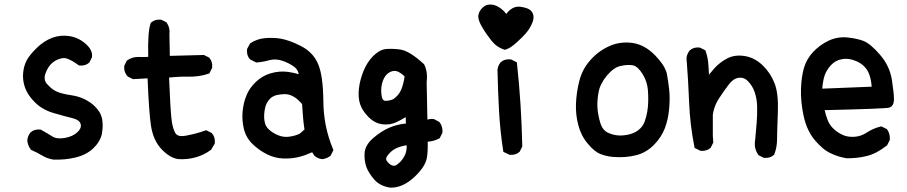

<svg xmlns="http://www.w3.org/2000/svg" viewBox="-20 -697 4040 855"><path d="M217.3 13.7Q189.9 9.3 166 -5.4Q144 -18.6 121.1 -28.3L118.7 -29.3L117.2 -31.2Q110.4 -40 106.4 -50Q102.5 -60.1 101.6 -71.3V-72.3V-73.2Q104 -92.8 115.7 -106.9L116.2 -107.4L116.7 -107.9Q133.3 -122.6 159.2 -120.1H161.1L162.6 -119.1Q188.5 -105 212.4 -89.8Q232.4 -76.7 267.6 -82.5Q303.2 -88.4 324.2 -107.9Q343.8 -125.5 339.4 -144Q334.5 -162.6 304.2 -170.4Q268.1 -179.2 218.3 -193.8Q192.9 -201.2 171.9 -213.4Q150.9 -225.6 134.8 -242.2Q124 -252.9 115.7 -263.7Q107.4 -274.4 101.3 -285.4Q95.2 -296.4 91.3 -307.1Q80.1 -339.8 83 -372.1Q85.9 -404.3 99.6 -429.7Q113.3 -454.1 144.5 -484.4Q176.3 -515.1 212.9 -528.8Q250 -542.5 289.6 -536.1Q329.6 -529.8 360.8 -502.4Q394 -473.6 389.6 -442.9L389.2 -441.4L388.7 -439.9L378.9 -420.4L377.9 -418.5L376.5 -417.5Q359.9 -402.8 334 -405.3L331.5 -405.8L329.1 -407.2Q313.5 -418.9 299.6 -426.5Q285.6 -434.1 275.9 -436.8Q266.1 -439.5 258.8 -438Q233.4 -434.1 213.6 -417.7Q193.8 -401.4 182.6 -370.1Q172.4 -341.8 189.5 -322.8Q192.9 -319.3 196.3 -315.9Q199.7 -312.5 202.9 -309.3Q206.1 -306.2 209.5 -303.5Q212.9 -300.8 216.3 -298.6Q219.7 -296.4 223.1 -294.2Q226.6 -292 230 -290.5Q251 -279.8 299.8 -272.5Q313 -270.5 325.2 -267.1Q337.4 -263.7 348.6 -258.8Q359.9 -253.9 370.1 -247.8Q380.4 -241.7 390.1 -234.4Q395 -230 399.9 -225.6Q404.8 -221.2 408.7 -216.6Q412.6 -211.9 416.3 -207.3Q419.9 -202.6 422.9 -198Q425.8 -193.4 428 -188.2Q430.2 -183.1 431.9 -178Q433.6 -172.9 434.6 -168Q436.5 -156.2 437 -145Q437.5 -133.8 436.5 -122.6Q435.5 -111.3 433.6 -100.1Q425.8 -65.4 394.5 -35.6Q363.3 -6.8 315.9 4.4Q269.5 15.6 218.3 13.7H217.8Z M775.4 11.7Q762.2 10.3 749.5 4.6Q736.8 -1 724.6 -10Q712.4 -19 700.2 -31.7Q662.6 -70.8 652.3 -137.2Q643.1 -199.2 637.2 -348.1L574.7 -344.7H572.3L569.8 -345.7L550.3 -355.5L548.8 -356.4L547.4 -357.9Q530.8 -376.5 533.2 -402.3V-404.3L534.2 -405.8L543.9 -425.3L544.9 -427.2L547.4 -428.7Q569.3 -444.3 599.1 -443.4Q620.1 -442.4 640.1 -443.8Q637.2 -556.6 650.9 -593.3L651.9 -595.7L653.8 -597.2Q670.4 -611.8 696.3 -609.4H698.2L699.7 -608.4L719.2 -598.6L721.2 -597.7L722.7 -595.2Q738.3 -573.2 734.4 -543.5L736.3 -448.2L885.7 -452.1H887.7L890.1 -451.2L909.7 -441.4L911.6 -440.4L912.6 -439Q927.2 -422.4 924.8 -396.5V-394.5L923.8 -393.1L914.1 -373.5L912.1 -370.1L908.2 -368.7Q887.2 -361.3 864 -358.2Q840.8 -355 816.4 -355.5Q802.2 -356 788.1 -355.5Q773.9 -355 760 -354Q746.1 -353 732.9 -351.6Q738.3 -216.8 743.2 -171.9Q747.6 -127 760.7 -104.5Q766.1 -95.7 776.6 -92.5Q787.1 -89.4 807.6 -92.8Q829.1 -96.7 850.6 -102.3Q872.1 -107.9 894 -115.7L897.9 -117.2L901.9 -115.2L921.4 -105.5L923.3 -104.5L924.3 -103Q939 -86.4 936.5 -59.6V-57.6L935.1 -55.7L921.4 -32.2L920.4 -30.3L918.9 -29.3Q888.2 -6.8 852.1 3.4Q816.4 13.7 775.9 11.7Z M1414.1 11.7Q1395.5 9.3 1381.3 -2.4L1380.4 -3.4L1379.4 -4.4L1370.1 -19Q1340.3 -5.4 1313 1.5Q1281.2 9.8 1243.2 8.8Q1204.6 7.8 1169.4 -9.8Q1134.8 -26.9 1105.5 -54.7Q1075.2 -84 1065.9 -123.5Q1056.6 -162.6 1060.5 -202.1Q1064.5 -241.7 1078.1 -273.4Q1091.3 -305.7 1119.1 -332Q1147.5 -359.4 1185.5 -370.6Q1223.6 -381.8 1262.2 -377Q1289.1 -373 1310.5 -366.7Q1306.2 -388.2 1289.1 -400.4Q1264.2 -418 1234.9 -427.2Q1207 -436 1180.2 -429.2Q1165 -424.8 1151.1 -422.4Q1137.2 -419.9 1124 -418.9H1121.1L1118.7 -419.9L1095.2 -431.6L1093.3 -432.6L1092.3 -434.1Q1077.6 -450.7 1080.1 -476.6V-478.5L1081.1 -480.5L1092.8 -502L1094.2 -503.9L1096.2 -505.4Q1125.5 -524.4 1162.1 -527.3Q1197.8 -530.3 1232.4 -524.4Q1250.5 -521 1272.2 -513.2Q1293.9 -505.4 1319.8 -492.2Q1346.7 -478.5 1366 -458.5Q1385.3 -438.5 1396.5 -412.1Q1418.9 -360.4 1419.9 -245.1Q1420.9 -133.8 1462.9 -33.2L1464.8 -28.8L1462.9 -24.9L1453.1 -5.4L1452.1 -3.4L1450.2 -2Q1434.6 9.3 1416 11.7H1415ZM1314 -101.1 1335.9 -120.1Q1333.5 -136.7 1331.8 -151.1Q1330.1 -165.5 1329.1 -179.2Q1327.1 -205.6 1325.2 -233.4Q1287.1 -279.3 1245.6 -277.8Q1236.3 -277.3 1228.3 -276.4Q1220.2 -275.4 1213.6 -273.9Q1207 -272.5 1201.4 -270Q1195.8 -267.6 1191.4 -264.9Q1187 -262.2 1183.6 -258.8Q1165 -240.2 1160.2 -214.8Q1154.3 -188 1157.2 -162.1Q1158.2 -154.3 1160.4 -147Q1162.6 -139.6 1166.5 -133.5Q1170.4 -127.4 1175.8 -122.1Q1192.9 -105 1218.8 -94.7Q1243.2 -84.5 1269 -88.4Q1294.9 -92.3 1314 -101.1Z M1719.2 138.7Q1672.9 132.3 1647 103Q1622.6 75.2 1611.8 47.4Q1601.6 19 1603.5 -15.1Q1606 -51.8 1644 -84Q1680.2 -114.7 1717.3 -129.9Q1750.5 -143.6 1787.6 -147L1786.6 -175.3Q1766.1 -163.1 1746.1 -153.3Q1716.3 -139.2 1682.6 -143.6Q1665 -146 1649.4 -154.3Q1633.8 -162.6 1620.1 -176.8Q1606.4 -190.9 1597.4 -204.8Q1588.4 -218.8 1583.5 -233.4Q1574.2 -261.7 1578.1 -300.8Q1580.1 -320.3 1585.2 -339.8Q1590.3 -359.4 1598.1 -379.4Q1614.7 -420.4 1641.6 -447.3Q1669.4 -475.1 1697.3 -478.5Q1710.4 -480 1726.3 -479.5Q1742.2 -479 1761.7 -476.6Q1782.7 -473.6 1808.6 -457.8Q1834.5 -441.9 1866.7 -412.6L1868.2 -411.1L1869.1 -409.7Q1885.7 -376 1879.9 -332.5L1883.3 -164.6Q1897.9 -168.5 1910.2 -167L1912.1 -166.5L1914.1 -166L1935.5 -154.3L1937 -152.8L1938.5 -151.4Q1945.3 -142.1 1948.2 -130.9Q1951.2 -119.6 1950.2 -107.4V-105.5L1949.2 -104L1939.5 -84.5L1938 -81.5L1935.1 -80.1Q1912.1 -67.9 1884.3 -65.9Q1886.2 -29.8 1881.3 3.4Q1878.4 23.9 1864.3 45.9Q1850.1 67.9 1825.2 91.3Q1774.4 138.7 1720.7 138.7H1720.2ZM1749 35.2Q1769 21 1781.2 -2.4Q1792 -22 1791 -50.3Q1785.6 -49.3 1781 -48.3Q1776.4 -47.4 1772.2 -46.4Q1768.1 -45.4 1764.2 -44.2Q1760.3 -43 1756.6 -41.7Q1752.9 -40.5 1749.5 -39.1Q1746.1 -37.6 1743.2 -36.1Q1731.9 -30.8 1722.9 -22.9Q1713.9 -15.1 1706.1 -4.9Q1703.6 -1.5 1701.9 1.7Q1700.2 4.9 1699.7 7.8Q1699.2 10.7 1700 13.4Q1700.7 16.1 1702.1 19Q1703.6 22 1706.5 24.9Q1721.2 41 1731.9 41Q1743.2 41 1748 36.1L1748.5 35.6ZM1731.4 -255.4Q1756.8 -273.4 1766.6 -297.9Q1776.9 -322.3 1781.7 -356Q1772 -367.7 1754.2 -377Q1736.3 -386.2 1716.3 -376Q1695.3 -365.2 1685.1 -337.4Q1674.3 -308.6 1678.7 -275.4Q1680.7 -259.8 1685.1 -253.9Q1689.5 -248 1695.8 -248Q1705.6 -248 1714.6 -250Q1723.6 -252 1731.4 -255.4Z M2246.6 -8.8 2226.1 -18.6 2221.7 -20.5 2220.7 -25.9Q2207 -115.2 2202.1 -205.6Q2197.3 -295.4 2195.3 -385.7V-386.2V-386.7Q2195.8 -389.2 2196.3 -391.4Q2196.8 -393.6 2197.3 -395.8Q2197.8 -397.9 2198.5 -400.1Q2199.2 -402.3 2200 -404.3Q2200.7 -406.2 2201.9 -408.2Q2203.1 -410.2 2204.1 -412.1Q2205.1 -414.1 2206.5 -415.8Q2208 -417.5 2209.5 -419.4L2210 -419.9L2210.4 -420.4Q2227.1 -435.1 2253.9 -432.6H2255.9L2257.3 -431.6L2276.9 -421.9L2281.7 -419.4L2282.2 -414.1Q2292 -324.2 2297.9 -232.2Q2303.7 -140.1 2305.7 -46.9V-44.4L2304.7 -42.5L2294.9 -22.9L2293.9 -21L2292.5 -20Q2275.9 -5.4 2250 -7.8H2248.5ZM2225.6 -476.1Q2191.4 -486.8 2168 -516.6Q2157.2 -530.3 2147.5 -544.2Q2137.7 -558.1 2129.4 -572.3Q2120.6 -586.4 2115.7 -598.4Q2110.8 -610.4 2109.9 -620.6Q2109.4 -628.4 2111.6 -635.7Q2113.8 -643.1 2118.2 -649.9Q2122.6 -656.7 2129.4 -663.1Q2140.6 -674.3 2155.8 -676.3Q2170.9 -678.2 2187 -672.4Q2195.8 -668.9 2204.3 -663.3Q2212.9 -657.7 2220.5 -650.6Q2228 -643.6 2234.4 -634.8Q2261.2 -670.9 2296.4 -667Q2315.4 -664.6 2328.4 -659.4Q2341.3 -654.3 2348.1 -645Q2361.3 -626.5 2352.1 -599.6Q2350.1 -595.2 2348.1 -590.3Q2346.2 -585.4 2343.8 -581.1Q2341.3 -576.7 2338.6 -572Q2335.9 -567.4 2332.8 -563Q2329.6 -558.6 2326.2 -554.2Q2309.1 -533.2 2281.2 -508.3Q2267.1 -495.6 2254.9 -487.5Q2242.7 -479.5 2231.4 -476.1L2228.5 -475.1Z M2712.4 2Q2702.6 1.5 2693.1 -0.2Q2683.6 -2 2674.3 -4.4Q2665 -6.8 2655.8 -10.3Q2627 -21 2597.2 -57.6Q2582 -75.7 2571.5 -96.4Q2561 -117.2 2555.2 -140.1Q2543 -185.5 2544.9 -235.8Q2546.9 -285.6 2559.6 -335.9Q2572.3 -387.7 2608.4 -428.7Q2644.5 -469.7 2692.4 -491.2Q2740.7 -513.2 2795.9 -505.9Q2823.7 -502 2849.1 -488Q2874.5 -474.1 2897.5 -450.2Q2943.8 -401.9 2950.2 -365.7Q2956.1 -332.5 2960 -297.9Q2963.9 -262.7 2960 -214.8Q2956.1 -167 2940.9 -126.5Q2925.3 -85.4 2891.6 -51.3Q2874.5 -34.2 2854.2 -22.5Q2834 -10.7 2811 -5.4Q2765.6 5.9 2712.4 2ZM2810.5 -109.4Q2840.8 -127 2851.1 -156.7Q2855 -167.5 2857.7 -178.2Q2860.4 -189 2862.3 -199.7Q2864.3 -210.4 2865.2 -221.7Q2868.2 -254.9 2865.2 -295.4Q2862.3 -334 2841.3 -367.7Q2820.8 -400.4 2799.8 -405.8Q2776.4 -410.6 2743.7 -403.3Q2736.3 -401.9 2728.8 -398.4Q2721.2 -395 2713.4 -389.6Q2705.6 -384.3 2697.8 -376.7Q2689.9 -369.1 2682.1 -359.9Q2651.9 -322.8 2645.5 -286.6Q2644 -278.8 2643.1 -271.5Q2642.1 -264.2 2641.4 -257.1Q2640.6 -250 2640.4 -242.9Q2640.1 -235.8 2640.1 -229.2Q2640.1 -222.7 2640.6 -216.3Q2642.6 -184.6 2653.8 -147.9Q2659.2 -130.9 2668.9 -119.9Q2678.7 -108.9 2692.9 -103.5Q2724.1 -90.8 2755.9 -94.2Q2788.1 -97.2 2810.5 -109.4Z M3379.4 4.9 3359.9 -4.9 3357.4 -5.9 3356.4 -8.3Q3336.4 -36.6 3342.8 -73.7Q3346.7 -113.3 3349.6 -150.4Q3352.5 -187 3351.6 -223.1Q3350.6 -258.8 3340.3 -287.6Q3335.4 -301.8 3327.9 -313.7Q3320.3 -325.7 3310.5 -335.9Q3292.5 -354 3269.5 -350.6Q3245.6 -347.2 3226.6 -322.3Q3215.8 -308.1 3204.6 -292.5Q3193.4 -276.9 3182.1 -259.3Q3174.8 -248 3169.2 -236.3Q3163.6 -224.6 3159.9 -211.9Q3156.2 -199.2 3154.3 -186V-91.3L3156.2 -64.9V-62.5L3155.3 -60.1L3145.5 -40.5L3144.5 -38.6L3143.1 -37.6Q3139.6 -34.7 3135.7 -32.5Q3131.8 -30.3 3127.9 -28.8Q3124 -27.3 3119.4 -26.4Q3114.7 -25.4 3110.1 -25.1Q3105.5 -24.9 3100.6 -25.4H3098.6L3097.2 -26.4L3077.6 -36.1L3073.2 -38.1L3072.3 -43Q3052.7 -140.6 3048.8 -240.7Q3044.9 -340.3 3037.1 -437.5V-438.5V-439.5Q3039.6 -458 3051.3 -472.2L3051.8 -472.7L3052.2 -473.1Q3068.8 -487.8 3094.7 -485.4H3096.7L3098.1 -484.4L3117.7 -474.6L3121.1 -472.7L3122.6 -468.8Q3125 -461.4 3127.2 -453.6Q3129.4 -445.8 3130.9 -437.7Q3132.3 -429.7 3133.3 -421.4Q3134.3 -413.1 3134.8 -404.8Q3135.3 -399.9 3135.5 -394.8Q3135.7 -389.6 3136 -384.8Q3136.2 -379.9 3136.5 -374.8Q3136.7 -369.6 3137.2 -364.7Q3150.9 -381.3 3164.6 -396.5Q3176.3 -408.7 3189.9 -418.9Q3203.6 -429.2 3219.7 -437.5Q3253.4 -454.6 3297.4 -447.3Q3341.3 -439.9 3377 -405.3Q3411.6 -371.6 3429.4 -325.7Q3447.3 -279.8 3443.8 -195.8Q3442.9 -168.5 3442.1 -146.2Q3441.4 -124 3440.9 -107.2Q3440.4 -90.3 3440.4 -78.6Q3440.4 -41 3428.2 -10.3L3427.2 -7.8L3425.3 -6.3Q3408.7 8.3 3382.8 5.9H3380.9Z M3750.5 7.8Q3731.9 4.9 3714.6 -0.5Q3697.3 -5.9 3680.7 -13.7Q3663.1 -21.5 3645.5 -35.9Q3627.9 -50.3 3609.9 -71.3Q3573.2 -113.8 3558.6 -180.7Q3544.9 -246.1 3546.9 -301Q3548.8 -356 3560.1 -394.5Q3571.3 -433.6 3601.1 -465.8Q3630.9 -497.1 3669.4 -515.6Q3709 -534.2 3752.4 -530.3Q3762.7 -529.3 3772.5 -527.8Q3782.2 -526.4 3791.3 -524.4Q3800.3 -522.5 3808.3 -520.3Q3816.4 -518.1 3824.2 -515.1Q3855.5 -503.4 3898.4 -453.6Q3941.9 -403.8 3951.7 -341.3Q3960.9 -281.2 3960.9 -255.9Q3960.9 -224.1 3939.9 -217.8Q3924.8 -212.9 3652.3 -206.5Q3657.7 -182.6 3665.5 -162.6Q3674.3 -139.6 3692.9 -122.6Q3702.6 -113.8 3713.1 -106.9Q3723.6 -100.1 3734.9 -95.2Q3756.8 -85.9 3785.6 -87.9Q3799.8 -88.9 3813.2 -93.5Q3826.7 -98.1 3839.4 -106.4Q3868.2 -125.5 3900.9 -133.3L3904.3 -134.3L3907.7 -132.8L3927.2 -123L3929.2 -122.1L3930.7 -120.1Q3937.5 -110.8 3940.4 -99.4Q3943.4 -87.9 3942.4 -75.2V-73.2L3941.4 -71.8L3931.6 -52.2L3930.7 -50.3L3928.7 -48.8Q3905.8 -30.8 3883.5 -19Q3861.3 -7.3 3840.3 -2.4Q3819.8 2.9 3797.6 5.4Q3775.4 7.8 3752 7.8H3751ZM3861.8 -311Q3860.4 -327.1 3857.9 -340.1Q3855.5 -353 3851.6 -363.8Q3843.3 -388.2 3824.7 -404.8Q3818.4 -410.6 3811 -415.3Q3803.7 -419.9 3795.7 -423.6Q3787.6 -427.2 3778.3 -430.2Q3772.9 -431.6 3767.6 -432.9Q3762.2 -434.1 3756.8 -434.6Q3751.5 -435.1 3746.3 -435.1Q3741.2 -435.1 3736.1 -434.6Q3731 -434.1 3725.6 -432.6Q3700.2 -427.7 3680.7 -407.2Q3661.1 -386.2 3652.3 -361.3Q3650.4 -355.5 3648.7 -349.1Q3647 -342.8 3645.8 -335.2Q3644.5 -327.6 3643.3 -319.6Q3642.1 -311.5 3641.6 -302.2Z"/></svg>

Font: NaikaiFont
Style: Bold
Weight: 700
Version: Version 1.89